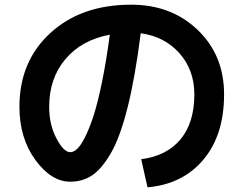

<svg xmlns="http://www.w3.org/2000/svg" viewBox="-20 -763 1040 820"><path d="M583 -83Q692 -97 751 -168Q810 -239 810 -360Q810 -464 746.5 -535.5Q683 -607 581 -621Q557 -431 524.5 -302.5Q492 -174 452.5 -107Q413 -40 372.5 -13.5Q332 13 280 13Q199 13 131 -80Q63 -173 63 -307Q63 -501 195 -622Q327 -743 540 -743Q712 -743 824.5 -635Q937 -527 937 -360Q937 -186 848.5 -81Q760 24 610 37ZM449 -615Q328 -592 259 -510Q190 -428 190 -307Q190 -231 221 -172Q252 -113 280 -113Q294 -113 309 -126.5Q324 -140 342.5 -176Q361 -212 379 -267Q397 -322 415.5 -412Q434 -502 449 -615Z"/></svg>

Font: Mplus 1p Bold
Style: Bold
Weight: 700
Version: Version 1.061